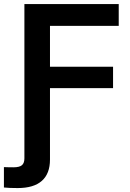

<svg xmlns="http://www.w3.org/2000/svg" viewBox="-58 -748 658 975"><path d="M-38.1 204.1V100.6Q-28.8 101.1 -14.9 101.3Q-1 101.6 9.8 101.6Q41 101.6 53.5 90.8Q65.9 80.1 65.9 56.2V-61H195.8V62.5Q195.8 133.8 154.5 170.4Q113.3 207 31.7 207Q10.7 207 -7.6 206.3Q-25.9 205.6 -38.1 204.1ZM65.9 0V-727.5H544.9V-616.7H195.8V-409.2H516.1V-300.3H195.8V0Z"/></svg>

Font: Inter 24pt SemiBold
Style: Regular
Weight: 600
Designer: Rasmus Andersson
Foundry: rsms
Version: Version 4.001;git-66647c0bb